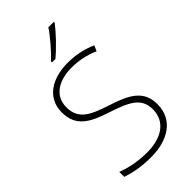

<svg xmlns="http://www.w3.org/2000/svg" viewBox="-288 -1030 1120 1120"><g transform="rotate(-45 272.0 -470.0)"><path d="M404 -943V-950H359C331 -907 271 -837 229 -798V-790H257C309 -833 371 -899 404 -943ZM492 -182C492 -299 410 -338 283 -379C177 -414 103 -444 103 -545C103 -643 186 -688 288 -688C343 -688 400 -678 459 -652L474 -686C416 -712 356 -724 290 -724C163 -724 63 -662 63 -544C63 -426 142 -386 259 -348C383 -307 452 -275 452 -181C452 -75 363 -26 252 -26C172 -26 107 -41 55 -61V-20C102 -4 160 10 249 10C385 10 492 -54 492 -182Z"/></g></svg>

Font: Noto Sans Meetei Mayek ExtraLight
Style: Regular
Weight: 200
Designer: Monotype Design Team and Neelakash Kshetrimayum
Foundry: Monotype Imaging Inc.
Version: Version 2.002